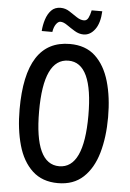

<svg xmlns="http://www.w3.org/2000/svg" viewBox="-61 -954 685 1009"><g transform="rotate(5 282.0 -450.0)"><path d="M516 -358Q516 -252 492 -169Q468 -86 416.5 -38Q365 10 283 10Q200 10 148 -38.5Q96 -87 72.5 -170.5Q49 -254 49 -359Q49 -724 283 -724Q366 -724 417 -676.5Q468 -629 492 -546.5Q516 -464 516 -358ZM152 -358Q152 -79 282 -79Q412 -79 412 -358Q412 -636 283 -636Q152 -636 152 -358ZM129 -779Q131 -810 140.5 -840Q150 -870 168.5 -889.5Q187 -909 218 -909Q243 -909 264.5 -895Q286 -881 306 -867.5Q326 -854 345 -854Q360 -854 368 -869.5Q376 -885 381 -910H437Q434 -847 409 -813.5Q384 -780 349 -780Q325 -780 302 -794Q279 -808 259 -822Q239 -836 223 -836Q211 -836 200 -820.5Q189 -805 185 -779Z"/></g></svg>

Font: Noto Sans Kannada ExtraCondensed Medium
Style: Regular
Weight: 500
Width: 2
Designer: Jelle Bosma - Monotype Design Team
Foundry: Monotype Imaging Inc.
Version: Version 2.005; ttfautohint (v1.8.4.7-5d5b)